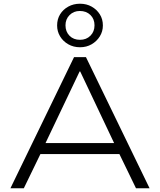

<svg xmlns="http://www.w3.org/2000/svg" viewBox="-20 -1012 860 1032"><path d="M36 0 378 -705H442L784 0H711L613 -202L652 -184H166L206 -202L108 0ZM408 -628 218 -229 191 -243H627L600 -229L411 -628ZM410 -758Q375 -758 347 -774Q319 -790 303 -816.5Q287 -843 287 -875Q287 -909 303 -935Q319 -961 347 -976.5Q375 -992 410 -992Q445 -992 472.5 -976.5Q500 -961 516.5 -935Q533 -909 533 -875Q533 -843 516.5 -816.5Q500 -790 472.5 -774Q445 -758 410 -758ZM410 -798Q444 -798 466 -820Q488 -842 488 -876Q488 -910 466 -931.5Q444 -953 409 -953Q376 -953 354 -931Q332 -909 332 -876Q332 -842 353.5 -820Q375 -798 410 -798Z"/></svg>

Font: Nunito Sans 10pt SemiExpanded Light
Style: Regular
Weight: 300
Width: 6
Designer: Vernon Adams
Foundry: Vernon Adams
Version: Version 3.101;gftools[0.9.27]